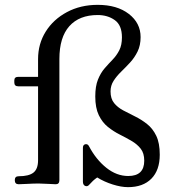

<svg xmlns="http://www.w3.org/2000/svg" viewBox="-20 -760 716 792"><path d="M508 12Q480 12 445 1Q410 -10 381 -28Q371 -21 363.5 -14Q356 -7 349 1Q341 11 331.5 7Q322 3 322 -11V-150Q322 -163 332 -165Q342 -167 347 -157Q376 -102 418.5 -68Q461 -34 509 -34Q575 -34 575 -97Q575 -128 560.5 -146.5Q546 -165 523 -178.5Q500 -192 474 -205Q448 -218 425 -236.5Q402 -255 387.5 -285Q373 -315 373 -362Q373 -404 384 -431.5Q395 -459 411.5 -478Q428 -497 444.5 -514Q461 -531 472 -552.5Q483 -574 483 -606Q483 -656 453.5 -677Q424 -698 383 -698Q307 -698 266 -652Q225 -606 225 -517V-17Q225 0 210 0Q201 0 178 -1.5Q155 -3 140 -3Q118 -3 93 -1.5Q68 0 57 0Q41 0 41 -17Q41 -33 57 -33Q99 -33 118 -48Q137 -63 137 -99V-404H55Q39 -404 39 -420V-428Q39 -443 55 -443H137V-516Q137 -579 168.5 -629.5Q200 -680 256 -710Q312 -740 383 -740Q463 -740 511.5 -702.5Q560 -665 560 -607Q560 -573 547.5 -547.5Q535 -522 516.5 -502Q498 -482 479.5 -464Q461 -446 448.5 -426.5Q436 -407 436 -383Q436 -353 450.5 -335Q465 -317 488.5 -304.5Q512 -292 537.5 -279.5Q563 -267 586.5 -248.5Q610 -230 624.5 -200Q639 -170 639 -122Q639 -58 604.5 -23Q570 12 508 12Z"/></svg>

Font: Zen Old Mincho Medium
Style: Regular
Weight: 500
Designer: Yoshimichi Ohira
Foundry: Positype
Version: Version 1.500